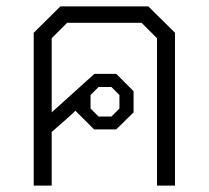

<svg xmlns="http://www.w3.org/2000/svg" viewBox="-20 -578 650 598"><path d="M525 -476V0H469V-459L421 -507H189L141 -459V-228L274 -348H342L396 -294V-228L342 -175H273L215 -233L189 -209L141 -167V0H85V-476L168 -558H442ZM262 -240 287 -215H327L352 -240V-282L327 -307H287L262 -282Z"/></svg>

Font: Chakra Petch Light
Style: Regular
Weight: 300
Designer: Katatrad Aksorn Co.,Ltd.
Foundry: Cadson Demak Co.,Ltd.
Version: Version 1.000; ttfautohint (v1.6)